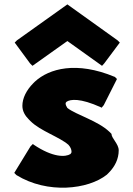

<svg xmlns="http://www.w3.org/2000/svg" viewBox="-20 -845 608 875"><path d="M479 -244C426 -295 326 -322 287 -353C283 -359 279 -367 279 -373C279 -376 280 -378 283 -381C300 -393 345 -399 440 -356L443 -354L453 -366L513 -485L503 -495H502C329 -567 204 -533 139 -473L132 -466C100 -434 82 -397 82 -363C82 -338 94 -318 112 -300L119 -293C164 -248 251 -221 292 -185C301 -175 306 -164 306 -153C306 -150 305 -147 301 -143C279 -129 222 -126 133 -186L130 -189L119 -178L45 -57L55 -47C196 40 382 19 467 -49L475 -57C504 -86 521 -121 521 -160C521 -189 488 -215 488 -235ZM57 -661 47 -651 117 -556 128 -545 287 -658 445 -545 455 -556 526 -651 516 -661 287 -825Z"/></svg>

Font: Hussar Woodtype
Style: Ultra
Weight: 900
Foundry: Cannot Into Space Fonts
Version: Version 1.07